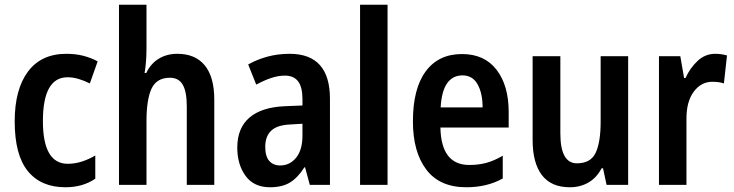

<svg xmlns="http://www.w3.org/2000/svg" viewBox="-20 -780 3097 810"><path d="M256 10Q153 10 97.5 -58Q42 -126 42 -268Q42 -403 98 -478Q154 -553 260 -553Q299 -553 332 -544.5Q365 -536 392 -521L359 -428Q335 -440 311.5 -447Q288 -454 265 -454Q161 -454 161 -269Q161 -89 266 -89Q296 -89 325.5 -98.5Q355 -108 382 -124V-26Q329 10 256 10Z M598 -576Q598 -518 590 -472H597Q616 -512 650 -532.5Q684 -553 728 -553Q804 -553 844 -504Q884 -455 884 -360V0H768V-331Q768 -393 751 -422.5Q734 -452 697 -452Q641 -452 619.5 -406.5Q598 -361 598 -268V0H482V-760H598Z M1202 -553Q1372 -553 1372 -363V0H1287L1267 -74H1264Q1237 -31 1204 -10.5Q1171 10 1119 10Q1051 10 1016 -38Q981 -86 981 -157Q981 -240 1032.5 -284Q1084 -328 1183 -332L1256 -335V-361Q1256 -413 1237.5 -437Q1219 -461 1182 -461Q1154 -461 1124 -451Q1094 -441 1061 -423L1027 -508Q1064 -529 1108 -541Q1152 -553 1202 -553ZM1207 -255Q1150 -253 1124.5 -229Q1099 -205 1099 -161Q1099 -120 1116 -101Q1133 -82 1162 -82Q1203 -82 1229.5 -115Q1256 -148 1256 -208V-258Z M1615 0H1499V-760H1615Z M1929 -552Q2024 -552 2075 -485.5Q2126 -419 2126 -308V-242H1838Q1841 -84 1960 -84Q1999 -84 2032 -93Q2065 -102 2101 -123V-27Q2035 10 1947 10Q1835 10 1778.5 -64.5Q1722 -139 1722 -268Q1722 -406 1776 -479Q1830 -552 1929 -552ZM1931 -462Q1890 -462 1866.5 -429Q1843 -396 1839 -327H2016Q2016 -386 1995 -424Q1974 -462 1931 -462Z M2630 -543V0H2539L2524 -70H2518Q2497 -30 2462.5 -10Q2428 10 2384 10Q2305 10 2266 -41.5Q2227 -93 2227 -189V-543H2344V-217Q2344 -91 2414 -91Q2472 -91 2493 -135.5Q2514 -180 2514 -267V-543Z M2997 -553Q3023 -553 3047 -546L3034 -428Q3014 -435 2985 -435Q2938 -435 2907 -393.5Q2876 -352 2876 -280V0H2760V-543H2850L2866 -451H2872Q2891 -493 2923 -523Q2955 -553 2997 -553Z"/></svg>

Font: Noto Sans Myanmar UI Condensed SemiBold
Style: Regular
Weight: 600
Width: 3
Designer: Monotype Design Team
Foundry: Monotype Imaging Inc.
Version: Version 2.103; ttfautohint (v1.8.4.7-5d5b)